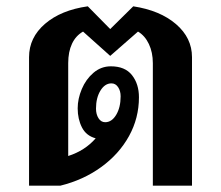

<svg xmlns="http://www.w3.org/2000/svg" viewBox="-20 -588 700 608"><path d="M588 -407V0H464V-388Q464 -422 451.5 -448.5Q439 -475 417 -488L329 -411L243 -488Q220 -475 208 -449.5Q196 -424 196 -388V-94Q249 -111 283 -150Q253 -158 239.5 -184.5Q226 -211 226 -245Q226 -275 239 -306Q252 -337 276 -357.5Q300 -378 331 -378Q376 -378 398 -350Q420 -322 420 -280Q420 -214 388.5 -157Q357 -100 300.5 -59Q244 -18 171 0H72V-407Q72 -469 122.5 -512.5Q173 -556 258 -568L329 -496L402 -568Q487 -555 537.5 -511.5Q588 -468 588 -407ZM284 -244Q284 -226 292 -213.5Q300 -201 313 -201Q334 -201 348 -224.5Q362 -248 362 -283Q362 -300 354 -312Q346 -324 333 -324Q312 -324 298 -301Q284 -278 284 -244Z"/></svg>

Font: KoHo
Style: Bold
Weight: 700
Designer: Cadson Demak & Katatrad Team
Foundry: Cadson Demak Co.,Ltd.
Version: Version 1.000; ttfautohint (v1.6)